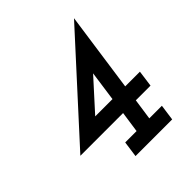

<svg xmlns="http://www.w3.org/2000/svg" viewBox="-183 -777 896 896"><g transform="rotate(-45 264.5 -329.0)"><path d="M208 -79 197 0H439L450 -79H367L382 -183H479L490 -264H393L449 -658L16 -183H298L283 -79ZM330 -413 309 -264H195Z"/></g></svg>

Font: Josefin Slab Thin
Style: Bold Italic
Weight: 700
Italic angle: -12°
Version: Version 2.000